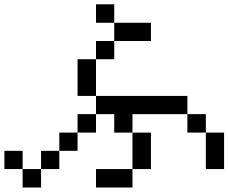

<svg xmlns="http://www.w3.org/2000/svg" viewBox="-20 -796 1040 874"><path d="M417 -692.4V-776.4H500V-692.4ZM333 -359.4V-526.4H417V-609.4H500V-692.4H667V-609.4H500V-526.4H417V-359.4ZM0 -26.4V-109.4H83V-26.4ZM583 -26.4V57.6H417V-26.4ZM583 -26.4V-192.4H500V-276.4H417V-192.4H333V-109.4H250V-26.4H167V57.6H83V-26.4H167V-109.4H250V-192.4H333V-276.4H417V-359.4H833V-276.4H583V-192.4H667V-26.4ZM917 -192.4H833V-276.4H917ZM917 -192.4H1000V-26.4H917Z"/></svg>

Font: KH Dot Kodenmachou 12
Style: Regular
Weight: 400
Designer: Original version for X68000 by Keitarou Hiraki (http://hp.vector.co.jp/authors/VA000874/) / TrueType conversion by Homem
Version: Version 1.00.20150527